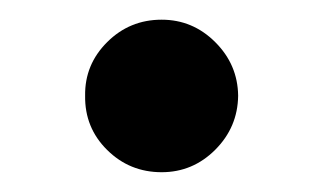

<svg xmlns="http://www.w3.org/2000/svg" viewBox="-20 -168 330 196"><path d="M145 7.8Q112.3 7.8 89.4 -14.9Q66.4 -37.6 66.9 -70.3Q66.4 -102.1 89.4 -125Q112.3 -147.9 145 -147.9Q176.8 -147.9 199.7 -125Q222.7 -102.1 223.1 -70.3Q222.7 -38.1 199.7 -15.1Q176.8 7.8 145 7.8Z"/></svg>

Font: Interop SemBd
Style: Regular
Weight: 600
Designer: Rasmus Andersson, Google, Jang Haemin
Foundry: jhaemin
Version: Version 1.007